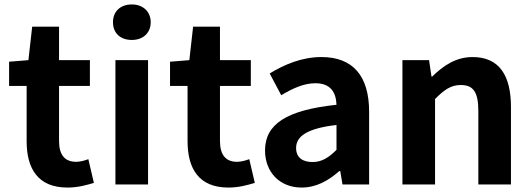

<svg xmlns="http://www.w3.org/2000/svg" viewBox="-20 -831 2395 865"><path d="M284 14C333 14 372 2 403 -7L378 -114C363 -108 341 -102 323 -102C273 -102 246 -132 246 -196V-444H385V-560H246V-711H125L108 -560L21 -553V-444H100V-195C100 -71 151 14 284 14Z M500 0H647V-560H500ZM574 -651C624 -651 659 -682 659 -731C659 -779 624 -811 574 -811C522 -811 489 -779 489 -731C489 -682 522 -651 574 -651Z M1009 14C1058 14 1097 2 1128 -7L1103 -114C1088 -108 1066 -102 1048 -102C998 -102 971 -132 971 -196V-444H1110V-560H971V-711H850L833 -560L746 -553V-444H825V-195C825 -71 876 14 1009 14Z M1339 14C1404 14 1460 -17 1508 -60H1513L1523 0H1643V-327C1643 -489 1570 -574 1428 -574C1340 -574 1260 -540 1195 -500L1247 -402C1299 -433 1349 -456 1401 -456C1470 -456 1494 -414 1496 -359C1271 -335 1174 -272 1174 -153C1174 -57 1239 14 1339 14ZM1388 -101C1345 -101 1314 -120 1314 -164C1314 -215 1359 -252 1496 -268V-156C1461 -121 1430 -101 1388 -101Z M1793 0H1940V-385C1981 -426 2011 -448 2056 -448C2111 -448 2135 -418 2135 -331V0H2282V-349C2282 -490 2230 -574 2109 -574C2033 -574 1976 -534 1927 -486H1924L1913 -560H1793Z"/></svg>

Font: Noto Sans CJK TC
Style: Bold
Weight: 700
Designer: Ryoko NISHIZUKA 西塚涼子 (kana, bopomofo & ideographs); Paul D. Hunt (Latin, Greek & Cyrillic); Sandoll Communications 산돌커뮤니
Foundry: Adobe
Version: Version 2.004;hotconv 1.0.118;makeotfexe 2.5.65603